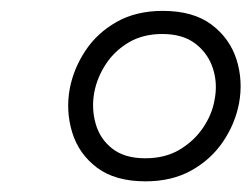

<svg xmlns="http://www.w3.org/2000/svg" viewBox="-20 -748 462 353"><path d="M247.6 -414.6Q191.9 -414.6 158.4 -439.7Q125 -464.8 112.8 -504.4Q100.6 -543.9 108.4 -585.9Q115.7 -622.6 137.2 -655Q158.7 -687.5 194.6 -707.8Q230.5 -728 279.3 -728Q335 -728 368.7 -702.9Q402.3 -677.7 414.8 -638.7Q427.2 -599.6 419.4 -557.6Q412.1 -520 389.9 -487.3Q367.7 -454.6 331.8 -434.6Q295.9 -414.6 247.6 -414.6ZM247.1 -457Q283.7 -457 310.3 -472.9Q336.9 -488.8 353.5 -513.4Q370.1 -538.1 374.5 -564.5Q380.4 -594.2 371.6 -621.8Q362.8 -649.4 339.6 -667.5Q316.4 -685.5 278.3 -685.5Q243.2 -685.5 217 -670.2Q190.9 -654.8 174.8 -630.4Q158.7 -606 153.3 -578.1Q147.9 -548.8 155.8 -520.8Q163.6 -492.7 186.3 -474.9Q209 -457 247.1 -457Z"/></svg>

Font: Reddit Sans Light
Style: Italic
Weight: 300
Italic angle: -11.25°
Designer: Stephen Hutchings
Version: Version 1.013